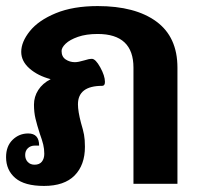

<svg xmlns="http://www.w3.org/2000/svg" viewBox="-20 -606 655 633"><path d="M565 -383V0H420V-383Q420 -494 302 -494Q264 -494 237 -484.5Q210 -475 196.5 -462Q183 -449 183 -438Q183 -419 196.5 -410Q210 -401 227 -401Q238 -401 258 -407Q273 -412 283 -412Q295 -412 310.5 -384Q326 -356 326 -336Q326 -323 317 -323Q237 -323 237 -262Q237 -239 247 -201Q254 -178 257 -162Q260 -146 260 -122Q260 -62 226 -27.5Q192 7 125 7Q61 7 30.5 -19Q0 -45 0 -88Q0 -124 21.5 -145Q43 -166 73 -166Q109 -166 109 -126H95Q81 -126 72 -117.5Q63 -109 63 -95Q63 -81 71.5 -72Q80 -63 94 -63Q110 -63 118 -73Q126 -83 126 -99Q126 -115 122.5 -129.5Q119 -144 111 -166Q102 -194 97 -215Q92 -236 92 -261Q92 -287 106 -309Q120 -331 147 -345Q105 -356 77.5 -380Q50 -404 50 -435Q50 -468 78.5 -503.5Q107 -539 164 -562.5Q221 -586 302 -586Q426 -586 495.5 -535Q565 -484 565 -383Z"/></svg>

Font: Krub
Style: Bold
Weight: 700
Version: Version 1.000; ttfautohint (v1.6)